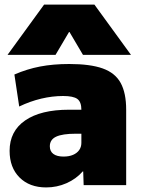

<svg xmlns="http://www.w3.org/2000/svg" viewBox="-20 -810 615 840"><path d="M182 10Q109 10 65.5 -33.5Q22 -77 22 -150Q22 -236 90 -283Q158 -330 282 -330H336Q336 -364 318.5 -377Q301 -390 256 -390Q209 -390 160.5 -378.5Q112 -367 64 -344L43 -484Q98 -508 155.5 -519Q213 -530 283 -530Q375 -530 429.5 -510.5Q484 -491 508 -447Q532 -403 532 -330V0H346L344 -60H342Q313 -27 271 -8.5Q229 10 182 10ZM258 -125Q282 -125 299.5 -132.5Q317 -140 326.5 -153.5Q336 -167 336 -185V-225H312Q253 -225 225.5 -212Q198 -199 198 -170Q198 -148 213.5 -136.5Q229 -125 258 -125ZM13 -570 173 -790H393L553 -570H343L284 -670H282L223 -570Z"/></svg>

Font: M PLUS 2 Black
Style: Regular
Weight: 900
Designer: Coji Morishita
Foundry: UNDERFOREST DESIGN
Version: Version 1.001